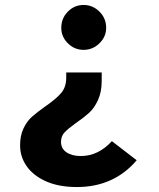

<svg xmlns="http://www.w3.org/2000/svg" viewBox="-20 -532 640 774"><path d="M408 -420Q408 -384 381 -357.5Q354 -331 317 -331Q280 -331 253.5 -357.5Q227 -384 227 -420Q227 -458 253.5 -485Q280 -512 317 -512Q354 -512 381 -485Q408 -458 408 -420ZM390 -207Q390 -161 375 -128.5Q360 -96 339 -77Q318 -58 286 -36Q254 -13 240 2Q226 17 226 40Q226 67 248 82Q270 97 306 97Q376 97 431 37L531 114Q439 222 290 222Q217 222 165.5 199Q114 176 87.5 138Q61 100 61 54Q61 14 75 -15Q89 -44 109.5 -62Q130 -80 164 -104Q206 -133 226.5 -157Q247 -181 247 -219V-240H390Z"/></svg>

Font: Fira Mono
Style: Bold
Weight: 700
Monospace: yes
Designer: Carrois Corporate & Edenspiekermann AG
Foundry: Carrois Corporate GbR & Edenspiekermann AG
Version: Version 3.206